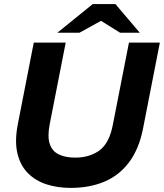

<svg xmlns="http://www.w3.org/2000/svg" viewBox="-20 -908 801 938"><path d="M325 10Q261 10 207 -7.5Q153 -25 116 -62.5Q79 -100 65 -159Q51 -218 67 -301L145 -700H301L223 -302Q211 -241 223 -205Q235 -169 267.5 -153.5Q300 -138 347 -138Q419 -138 467 -174Q515 -210 532 -302L610 -700H761L678 -276Q658 -178 610 -114.5Q562 -51 490 -20.5Q418 10 325 10ZM260 -748 433 -888H544L502 -822L368 -748ZM567 -748 448 -822 433 -888H544L663 -748Z"/></svg>

Font: REM SemiBold
Style: Italic
Weight: 600
Italic angle: -11°
Designer: Octavio Pardo
Foundry: Ashler Design
Version: Version 1.005;gftools[0.9.28]